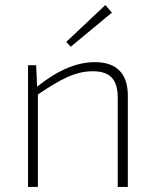

<svg xmlns="http://www.w3.org/2000/svg" viewBox="-20 -740 613 760"><path d="M423 -690 397 -720 242 -574 260 -555ZM356 -494C282 -494 207 -461 127 -397L123 -482H91V0H130V-366C219 -426 278 -458 347 -458C414 -458 446 -427 446 -354V0H486V-362C486 -449 441 -494 356 -494Z"/></svg>

Font: Exo 2 Extra Light
Style: Regular
Weight: 250
Designer: Natanael Gama
Version: Version 1.001;PS 001.001;hotconv 1.0.88;makeotf.lib2.5.64775